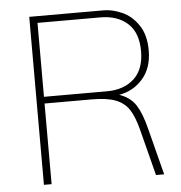

<svg xmlns="http://www.w3.org/2000/svg" viewBox="-51 -749 751 797"><g transform="rotate(-5 324.5 -350.0)"><path d="M601 0H567L517 -195Q503 -249 483.5 -278.5Q464 -308 428 -322Q392 -336 329 -336H132V0H100V-700H410Q446 -700 486 -682.5Q526 -665 554 -624Q582 -583 582 -518Q582 -445 542.5 -400Q503 -355 444 -345Q490 -329 512.5 -294Q535 -259 551 -195ZM394 -364Q465 -364 507.5 -403Q550 -442 550 -518Q550 -595 507.5 -633.5Q465 -672 394 -672H132V-364Z"/></g></svg>

Font: KoHo ExtraLight
Style: Regular
Weight: 275
Version: Version 1.000; ttfautohint (v1.6)